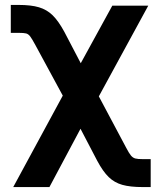

<svg xmlns="http://www.w3.org/2000/svg" viewBox="-20 -553 634 772"><path d="M232.4 -168.5 122.1 -372.1Q108.4 -397.5 101.3 -406.7Q94.2 -416 85.2 -418.5Q76.2 -420.9 54.7 -420.9H23.4V-533.2H54.7Q105 -533.2 136.7 -523.7Q168.5 -514.2 191.7 -491.5Q214.8 -468.8 238.3 -425.8L304.7 -298.8L431.6 -530.3H576.2L377.4 -165.5L487.3 41Q499 63.5 506.6 72.5Q514.2 81.5 523.9 84.2Q533.7 86.9 554.7 86.9H585.9V199.2H554.7Q503.4 199.2 471.7 190.2Q439.9 181.2 417 158.9Q394 136.7 371.1 93.8L303.7 -35.2L178.7 199.2H33.2Z"/></svg>

Font: Pretendard Std
Style: Bold
Weight: 700
Designer: Base glyphs from Inter by Rasmus Andersson; Hangeul glyphs from Noto Sans CJK(Source Han Sans) by Jang Soo-young and Kan
Foundry: Kil Hyung-jin
Version: Version 1.309